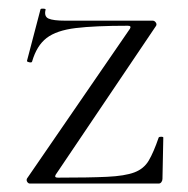

<svg xmlns="http://www.w3.org/2000/svg" viewBox="-20 -435 445 455"><path d="M44 -12 288 -367Q292 -374 283 -374Q205 -374 159.5 -368.5Q114 -363 90.5 -345Q67 -327 56 -289Q55 -286 49 -287.5Q43 -289 44 -291L76 -413Q77 -415 83 -414.5Q89 -414 88 -412Q84 -396 95 -391Q106 -386 135 -386Q170 -386 221 -386Q272 -386 342 -386Q346 -386 349 -382Q352 -378 350 -374L112 -21Q108 -14 117 -14Q191 -14 233.5 -16Q276 -18 298.5 -26.5Q321 -35 332.5 -54.5Q344 -74 356 -109Q357 -111 362 -111Q367 -111 367 -109L365 -11Q365 -7 362.5 -3.5Q360 0 356 0Q309 0 257.5 0Q206 0 153.5 0Q101 0 51 0Q47 0 44.5 -4Q42 -8 44 -12Z"/></svg>

Font: Cormorant Infant Light
Style: Regular
Weight: 300
Designer: Christian Thalmann (Catharsis Fonts)
Foundry: Catharsis Fonts
Version: Version 4.001